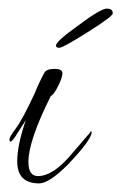

<svg xmlns="http://www.w3.org/2000/svg" viewBox="-20 -442 282 446"><path d="M191 -137Q193 -137 193 -135Q193 -118 138 -60Q94 -16 71 -16Q20 -16 20 -67Q20 -105 40 -163L22 -135Q9 -113 4 -113Q2 -113 2 -118.5Q2 -124 17 -144Q32 -164 61 -226Q69 -247 83 -273Q88 -282 106.5 -282Q125 -282 125 -272Q125 -262 115 -242Q105 -222 98 -219Q46 -115 46 -66Q46 -33 68 -33Q104 -33 147 -85Q165 -106 169 -110.5Q173 -115 177 -120Q181 -125 184 -128Q189 -133 191 -137ZM242 -411Q242 -404 184 -367.5Q126 -331 118 -331Q110 -331 110 -336Q110 -346 162 -383Q214 -422 228 -422Q242 -422 242 -411Z"/></svg>

Font: Ruthie
Style: Regular
Weight: 400
Designer: Robert E. Leuschke
Foundry: Robert E. Leuschke
Version: Version 1.003